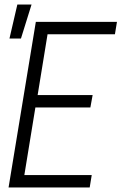

<svg xmlns="http://www.w3.org/2000/svg" viewBox="-20 -832 540 852"><path d="M18 0 139 -735H499L490 -680H191L147 -410H391L381 -355H137L88 -55H387L378 0ZM22 -661 57 -812H120L73 -661Z"/></svg>

Font: Iosevka Light Oblique
Style: Regular
Weight: 300
Italic angle: -9°
Monospace: yes
Designer: Belleve Invis
Foundry: Belleve Invis
Version: Version 32.5.0; ttfautohint (v1.8.4)